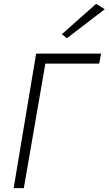

<svg xmlns="http://www.w3.org/2000/svg" viewBox="-20 -979 565 999"><path d="M525 -931 328 -780 302 -801 480 -959ZM168 -700H506L496 -648H216L104 0H51Z"/></svg>

Font: Jost* Light
Style: Italic
Weight: 300
Italic angle: -10°
Version: Version 3.7